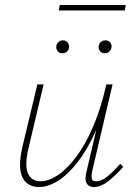

<svg xmlns="http://www.w3.org/2000/svg" viewBox="-20 -747 543 771"><path d="M137 4Q114 4 97 -5.5Q80 -15 70.5 -34Q61 -53 60.5 -82.5Q60 -112 69 -153L130 -408H155L95 -154Q78 -84 92 -51.5Q106 -19 143 -19Q174 -19 210.5 -42.5Q247 -66 284 -114.5Q321 -163 353 -236.5Q385 -310 407 -408H425Q400 -301 365.5 -223.5Q331 -146 291.5 -95.5Q252 -45 212.5 -20.5Q173 4 137 4ZM357 4Q343 4 334.5 -3Q326 -10 324 -23Q322 -36 327 -56L409 -408H432L350 -59Q346 -37 349 -28Q352 -19 365 -19Q388 -19 411.5 -38.5Q435 -58 463 -89L475 -77Q442 -40 413 -18Q384 4 357 4ZM231 -533Q219 -533 212 -541Q205 -549 206 -560Q207 -571 214.5 -578Q222 -585 233 -585Q244 -585 251 -577Q258 -569 257 -558Q257 -548 249.5 -540.5Q242 -533 231 -533ZM401 -533Q389 -533 382 -541.5Q375 -550 376 -560Q377 -571 384.5 -578Q392 -585 403 -585Q415 -585 422 -577Q429 -569 428 -558Q427 -548 419.5 -540.5Q412 -533 401 -533ZM216 -705 220 -727H485L481 -705Z"/></svg>

Font: Ysabeau Infant Thin
Style: Italic
Weight: 250
Italic angle: -12°
Designer: Christian Thalmann (Catharsis Fonts)
Version: Version 2.001;gftools[0.9.30]; featfreeze: ss01,ss02,lnum